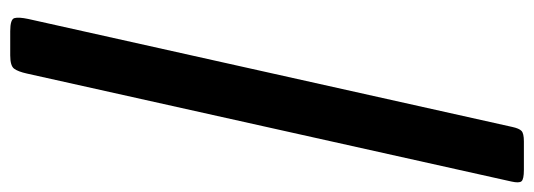

<svg xmlns="http://www.w3.org/2000/svg" viewBox="-408 -458 1070 385"><g transform="rotate(-90 127.5 -265.0)"><path d="M209.5 -780H258Q282 -780 284.2 -771.5Q286.5 -763 282.5 -744L66 226.5Q63 240.5 58 245.2Q53 250 37 250H-20Q-39 250 -43 245.2Q-47 240.5 -43.5 225L173 -746.5Q177 -764.5 182.8 -772.2Q188.5 -780 209.5 -780Z"/></g></svg>

Font: Besley* Condensed
Style: Bold Italic
Weight: 700
Width: 3
Italic angle: -13°
Designer: Owen Earl
Foundry: indestructible type*
Version: Version 3.000; ttfautohint (v1.8.3)